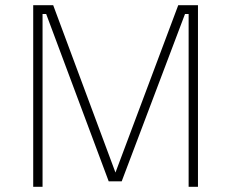

<svg xmlns="http://www.w3.org/2000/svg" viewBox="-20 -720 891 740"><path d="M108 0V-700H185L425 -55L667 -700H743V0H707V-666H693L449 -21H399L158 -666H144V0Z"/></svg>

Font: TypoPRO Titillium Maps
Style: 1 wt
Weight: 100
Designer: Campivisivi
Foundry: Accademia di Belle Arti di Urbino and students of MA course of Visual design
Version: Version 001.001